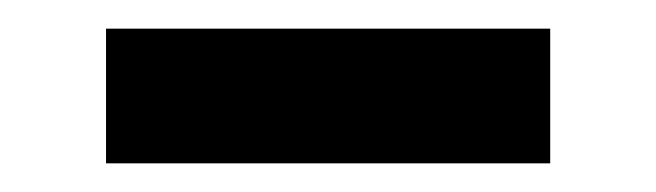

<svg xmlns="http://www.w3.org/2000/svg" viewBox="-20 -344 458 134"><path d="M364 -230H54V-324H364Z"/></svg>

Font: Cabin
Style: Bold
Weight: 700
Designer: Pablo Impallari
Foundry: Pablo Impallari. www.impallari.com Igino Marini. www.ikern.com
Version: Version 1.005